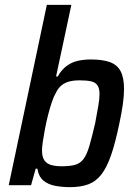

<svg xmlns="http://www.w3.org/2000/svg" viewBox="-20 -763 557 791"><path d="M268 8Q236 8 207 2.5Q178 -3 158.5 -19.5Q139 -36 134 -68H127L108 0H16L173 -743H274L211 -448H218Q233 -475 253.5 -490.5Q274 -506 299 -512Q324 -518 354 -518Q403 -518 433 -507Q463 -496 477 -469.5Q491 -443 491 -396Q491 -369 486 -333Q481 -297 471 -251Q455 -174 437.5 -123.5Q420 -73 397.5 -44Q375 -15 343.5 -3.5Q312 8 268 8ZM233 -78Q267 -78 288 -83.5Q309 -89 323 -106.5Q337 -124 347.5 -159.5Q358 -195 372 -255Q380 -298 385 -327Q390 -356 390 -375Q390 -399 381.5 -411.5Q373 -424 355 -428Q337 -432 308 -432Q283 -432 264.5 -427Q246 -422 232.5 -410.5Q219 -399 210 -380Q202 -367 194 -343.5Q186 -320 178.5 -291Q171 -262 165.5 -233Q160 -204 156.5 -180.5Q153 -157 153 -143Q153 -108 171.5 -93Q190 -78 233 -78Z"/></svg>

Font: Saira SemiCondensed Medium
Style: Italic
Weight: 500
Width: 4
Italic angle: -12°
Designer: Hector Gatti with collaboration of the Omnibus-Type team
Foundry: Omnibus-Type
Version: Version 1.101